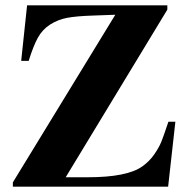

<svg xmlns="http://www.w3.org/2000/svg" viewBox="-20 -696 707 716"><path d="M634 -242 607 0H28V-16L410 -641L327 -638Q265 -636 230.5 -629.5Q196 -623 167 -604.5Q138 -586 121 -555Q104 -524 87 -469H59L81 -676H604V-660L225 -35H308Q453 -35 510 -75Q537 -94 555 -120Q573 -146 581.5 -167Q590 -188 608 -242Z"/></svg>

Font: STIX MathJax Main
Style: Bold
Weight: 700
Designer: MicroPress Inc., with final additions and corrections provided by Coen Hoffman, Elsevier (retired)
Version: Version 1.1.1